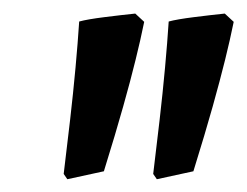

<svg xmlns="http://www.w3.org/2000/svg" viewBox="-20 -682 373 290"><path d="M81.7 -411.3 76.2 -419.3Q81.2 -460.3 85.9 -501.1Q90.6 -541.9 94.1 -580.2Q97.6 -618.5 99.6 -649.5Q112 -652.9 138.4 -656.2Q164.8 -659.5 184.3 -661.5L197.8 -649Q192.3 -622 184.8 -591.7Q177.4 -561.4 166.1 -521.3Q154.9 -481.3 136.9 -423.3ZM216.9 -411.3 211.4 -419.3Q216.4 -460.3 221.1 -501.1Q225.8 -541.9 229.3 -580.2Q232.8 -618.5 234.8 -649.5Q247.2 -652.9 273.6 -656.2Q300 -659.5 319.5 -661.5L333 -649Q327.5 -622 320 -591.7Q312.5 -561.4 301.3 -521.3Q290.1 -481.3 272.1 -423.3Z"/></svg>

Font: Labrada
Style: Italic
Weight: 400
Italic angle: -7°
Designer: Mercedes Jáuregui
Foundry: Omnibus-Type Team
Version: Version 1.000